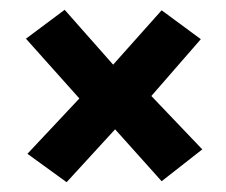

<svg xmlns="http://www.w3.org/2000/svg" viewBox="-20 -396 461 392"><path d="M142 -195 33 -317 112 -376 211 -264 310 -375 390 -316 289 -200 393 -91 310 -26 215 -132 116 -24 36 -82Z"/></svg>

Font: Genos ExtraBold
Style: Italic
Weight: 800
Italic angle: -8°
Version: Version 1.010